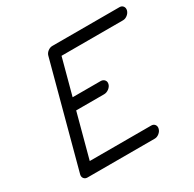

<svg xmlns="http://www.w3.org/2000/svg" viewBox="-166 -946 1136 1123"><g transform="rotate(-30 402.5 -384.5)"><path d="M272.9 -731.9Q276.9 -747.3 291.3 -758.3Q305.7 -769.3 321.5 -769.3H775.4Q791 -769.3 799.3 -757.9Q807.6 -746.6 803.5 -730.7Q799.3 -715.1 784.9 -703.7Q770.5 -692.4 754.6 -692.4H339.4L274.4 -450H462.9Q480 -450 489.3 -438.7Q498.5 -427.5 494.4 -411.6Q490.2 -395.8 474.9 -384.4Q459.5 -373 442.4 -373H253.9L174.6 -76.9H589.8Q605.5 -76.9 613.8 -65.7Q622.1 -54.4 617.9 -38.6Q613.8 -22.7 599.4 -11.4Q585 0 569.3 0H115.5Q99.6 0 91.3 -11Q83 -22 86.9 -37.4Z"/></g></svg>

Font: Tecnico
Style: GruesoInclinado
Weight: 700
Italic angle: -15°
Version: Version 1.3